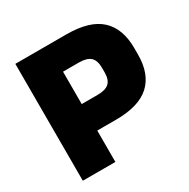

<svg xmlns="http://www.w3.org/2000/svg" viewBox="-147 -774 895 909"><g transform="rotate(-30 301.0 -319.5)"><path d="M174 -171.5V-317H315Q359.5 -317 378.8 -335Q398 -353 398 -392.5V-418Q398 -457.5 378.8 -475.8Q359.5 -494 315 -494H174V-639H331Q458 -639 517.5 -583.8Q577 -528.5 577 -423.5V-386.5Q577 -281 517.5 -226.2Q458 -171.5 332 -171.5ZM52 0V-639H229V-276.5L230 -194V0Z"/></g></svg>

Font: Anek Odia ExtraBold
Style: Regular
Weight: 800
Designer: Yesha Goshar & Mahesh Sahu (Odia), Yesha Goshar (Latin)
Foundry: Ek Type
Version: Version 1.003